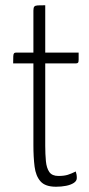

<svg xmlns="http://www.w3.org/2000/svg" viewBox="-20 -700 340 730"><path d="M193 10Q152 10 134 -10.5Q116 -31 111.5 -66.5Q107 -102 107 -148V-459H30Q30 -478 30.5 -486.5Q31 -495 33.5 -497.5Q36 -500 41 -500H107V-660Q107 -671 110.5 -675Q114 -679 123.5 -679.5Q133 -680 152 -680V-500H279Q279 -482 279 -473Q279 -464 276.5 -461.5Q274 -459 269 -459H152V-146Q152 -114 154.5 -87.5Q157 -61 167.5 -46Q178 -31 202 -31Q224 -31 238 -35.5Q252 -40 268 -48Q270 -42 271 -36.5Q272 -31 272 -23Q272 -12 260.5 -4.5Q249 3 231 6.5Q213 10 193 10Z"/></svg>

Font: Yanone Kaffeesatz Light
Style: Regular
Weight: 300
Designer: Yanone (Cyrillic: Daniel Pouzeot, Huerta Tipografica, and Cyreal)
Foundry: Yanone
Version: Version 2.003